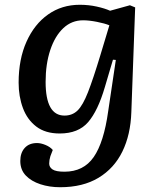

<svg xmlns="http://www.w3.org/2000/svg" viewBox="-20 -553 663 804"><path d="M465 -302 453 -303 419 -188Q390 -89 349 -41.5Q308 6 230 6Q170 6 132 -23Q94 -52 76 -100.5Q58 -149 58 -207Q58 -305 91 -378.5Q124 -452 181.5 -492.5Q239 -533 314 -533Q351 -533 385 -525.5Q419 -518 441 -508L524 -531L546 -522L530 -84Q527 11 492.5 81.5Q458 152 392.5 191.5Q327 231 232 231Q187 231 149 218.5Q111 206 88 182Q65 158 65 121Q65 87 83.5 66.5Q102 46 135 46Q151 46 170.5 54Q190 62 201 75L191 101Q186 117 186 132Q186 147 200 156.5Q214 166 250 166Q330 166 372.5 104.5Q415 43 433 -87ZM250 -69Q283 -69 305 -90.5Q327 -112 348.5 -167Q370 -222 400 -321L438 -447Q419 -455 386 -461.5Q353 -468 328 -468Q280 -468 245 -435Q210 -402 190.5 -343.5Q171 -285 171 -210Q171 -69 250 -69Z"/></svg>

Font: Literata 7pt Medium
Style: Italic
Weight: 500
Italic angle: -2°
Designer: Latin by Veronika Burian and Jose Scaglione. Greek by Irene Vlachou. Cyrillic by Vera Evstafieva
Foundry: TypeTogether
Version: Version 3.002